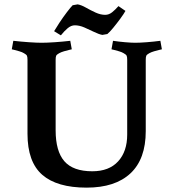

<svg xmlns="http://www.w3.org/2000/svg" viewBox="-20 -846 794 880"><path d="M563 -229V-572Q563 -585 560.5 -590.5Q558 -596 547 -602Q539 -607 525.5 -611Q512 -615 501.5 -617.5Q491 -620 491 -620L498 -659Q524 -655 553.5 -652.5Q583 -650 600 -650Q620 -650 652.5 -652.5Q685 -655 715 -659L722 -620Q722 -620 711 -617.5Q700 -615 686.5 -611Q673 -607 664 -602Q653 -596 650.5 -590.5Q648 -585 648 -572V-245Q648 -117 578 -51.5Q508 14 377 14Q241 14 173.5 -45Q106 -104 106 -233V-572Q106 -585 103.5 -590.5Q101 -596 90 -602Q82 -607 68.5 -611Q55 -615 44.5 -617.5Q34 -620 34 -620L41 -659Q76 -655 112.5 -652.5Q149 -650 171 -650Q194 -650 231 -652.5Q268 -655 302 -659L309 -620Q309 -620 298 -617.5Q287 -615 273.5 -611Q260 -607 251 -602Q240 -596 237.5 -590.5Q235 -585 235 -572V-249Q235 -153 275 -107Q315 -61 403 -61Q480 -61 521.5 -106.5Q563 -152 563 -229ZM323 -730Q306 -730 290 -716.5Q274 -703 259 -684L228 -703Q236 -717 252.5 -742Q269 -767 286.5 -790Q304 -813 313 -822L336 -826Q353 -823 374 -811Q395 -799 418 -788.5Q441 -778 462 -778Q479 -778 493.5 -789.5Q508 -801 523 -818L555 -796Q548 -783 531.5 -760.5Q515 -738 498.5 -718Q482 -698 472 -690L449 -686Q433 -689 411.5 -699.5Q390 -710 367 -720Q344 -730 323 -730Z"/></svg>

Font: Buenard
Style: Regular
Weight: 400
Version: Version 2.000